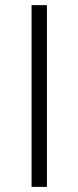

<svg xmlns="http://www.w3.org/2000/svg" viewBox="-20 -731 307 751"><path d="M163.6 -710.9V0H103.5V-710.9Z"/></svg>

Font: Vazirmatn RD UI FD ExtraLight
Style: Regular
Weight: 200
Designer: Saber Rastikerdar
Foundry: Saber Rastikerdar
Version: Version 33.003